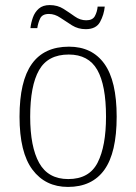

<svg xmlns="http://www.w3.org/2000/svg" viewBox="-20 -727 537 757"><path d="M248 10Q159 10 108 -58Q57 -126 57 -267Q57 -407 105.5 -475Q154 -543 252 -543Q343 -543 391.5 -475.5Q440 -408 440 -267Q440 -125 391.5 -57.5Q343 10 248 10ZM249 -21Q332 -21 365 -86Q398 -151 398 -267Q398 -391 363.5 -451.5Q329 -512 251 -512Q169 -512 134 -450.5Q99 -389 99 -267Q99 -148 134.5 -84.5Q170 -21 249 -21ZM318 -612Q288 -612 264 -627Q240 -642 218 -657Q196 -672 173 -672Q147 -672 138.5 -654.5Q130 -637 127 -616H100Q102 -636 109.5 -657.5Q117 -679 133 -693Q149 -707 176 -707Q207 -707 230.5 -692Q254 -677 275 -662Q296 -647 320 -647Q345 -647 354 -663.5Q363 -680 365 -701H393Q390 -669 374.5 -640.5Q359 -612 318 -612Z"/></svg>

Font: Noto Serif SemiCondensed ExtraLight
Style: Regular
Weight: 200
Width: 4
Designer: Monotype Design Team
Foundry: Monotype Imaging Inc.
Version: Version 2.014